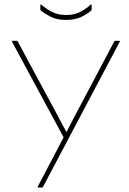

<svg xmlns="http://www.w3.org/2000/svg" viewBox="-20 -837 574 857"><path d="M150 0Q149 0 148.5 -1.5Q148 -3 149 -5L264 -224L34 -650Q33 -652 33.5 -653.5Q34 -655 37 -655H54Q58 -655 59 -652L218 -357Q233 -330 247 -302.5Q261 -275 276 -248H277Q291 -276 306 -304.5Q321 -333 336 -361L490 -652Q491 -655 495 -655H512Q514 -655 515 -653.5Q516 -652 514 -650L172 -3Q171 0 167 0ZM275 -748Q232 -748 203.5 -763.5Q175 -779 162 -790Q160 -792 160 -797V-814Q160 -816 161.5 -817Q163 -818 165 -816Q181 -801 209 -785.5Q237 -770 275 -770Q313 -770 340.5 -785Q368 -800 384 -816Q387 -818 388 -817Q389 -816 389 -814V-797Q389 -792 387 -790Q375 -778 346 -763Q317 -748 275 -748Z"/></svg>

Font: Sofia Sans Thin
Style: Regular
Weight: 250
Designer: Botio Nikoltchev, Ani Petrova
Foundry: lettersoup
Version: Version 4.101